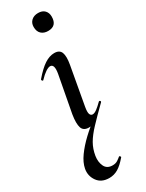

<svg xmlns="http://www.w3.org/2000/svg" viewBox="-242 -639 719 947"><g transform="rotate(-30 117.5 -165.5)"><path d="M72 275Q27 275 5 244Q-17 213 -10 175Q-4 143 20.5 109Q45 75 80.5 41.5Q116 8 156 -21L139 1Q132 5 124.5 7Q117 9 109 9Q78 9 70 -15Q62 -39 70 -89L109 -297Q118 -349 93 -349Q83 -349 67 -338.5Q51 -328 31 -307Q28 -303 24 -307.5Q20 -312 23 -316Q59 -358 87.5 -376.5Q116 -395 143 -395Q173 -395 181.5 -373Q190 -351 182 -306L143 -89Q138 -60 142.5 -49Q147 -38 157 -38Q168 -38 182.5 -49Q197 -60 214 -77Q218 -81 222 -77Q226 -73 222 -69Q171 -19 138.5 15.5Q106 50 89 79.5Q72 109 66 146Q61 179 73 204Q85 229 117 229Q134 229 145.5 221.5Q157 214 165 207Q168 205 171.5 209.5Q175 214 172 216Q146 247 122.5 261Q99 275 72 275ZM173 -504Q149 -504 134.5 -517.5Q120 -531 120 -557Q120 -579 134.5 -592.5Q149 -606 173 -606Q197 -606 210 -592.5Q223 -579 223 -557Q223 -504 173 -504Z"/></g></svg>

Font: Cormorant SemiBold
Style: Italic
Weight: 600
Italic angle: -10°
Designer: Christian Thalmann (Catharsis Fonts)
Foundry: Catharsis Fonts
Version: Version 4.000